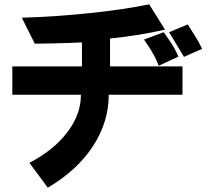

<svg xmlns="http://www.w3.org/2000/svg" viewBox="-20 -739 960 888"><path d="M483 -301Q483 -175 410 -63Q337 49 201 129L159 72Q138 45 116 14Q228 -44 291 -127Q354 -210 354 -297V-301H37V-432H359V-543Q307 -540 212 -538Q166 -538 141 -537L81 -657Q240 -662 397 -678.5Q554 -695 670 -719Q695 -680 743 -602Q621 -574 489 -561V-432H824V-301ZM867 -492 831 -476Q790 -545 762 -590L848 -626Q865 -600 882 -573Q899 -546 915 -513ZM714 -435Q703 -464 691 -485.5Q679 -507 665 -528Q651 -549 646 -556L737 -590Q743 -582 760 -557.5Q777 -533 787 -514.5Q797 -496 805 -477Z"/></svg>

Font: BM Euljiro oraeorae
Style: Regular
Weight: 400
Designer: Bongjin Kim; Bomjun Kim; Myungsoo Han; Hyesun Chae; Mikyoung Jeong; Wujin Sim; Minjae Kang; Suwha Jang;
Foundry: Sandoll Inc.
Version: Version 1.000;hotconv 1.0.109;makeexe 2.5.65596